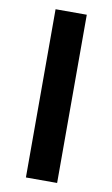

<svg xmlns="http://www.w3.org/2000/svg" viewBox="-82 -744 461 787"><g transform="rotate(10 149.0 -350.0)"><path d="M84 0ZM213.9 -700.2V0H84V-700.2Z"/></g></svg>

Font: Pfennig
Style: Bold
Weight: 700
Version: Version 20120410 ; ttfautohint (v0.8)